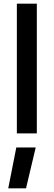

<svg xmlns="http://www.w3.org/2000/svg" viewBox="-20 -728 293 1048"><path d="M72 0V-708H181V0ZM69 77H175L122 300H25Z"/></svg>

Font: Titillium Web[RUS by Daymarius]
Style: Regular
Weight: 600
Designer: Cyrillization by Daymarius
Foundry: Cyrillization by Daymarius
Version: Version 1.002 September 11, 2018